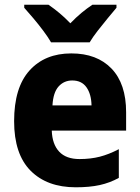

<svg xmlns="http://www.w3.org/2000/svg" viewBox="-20 -786 594 816"><path d="M283 -559Q392 -559 454 -494.5Q516 -430 516 -309V-231H200Q202 -173 231.5 -141.5Q261 -110 318 -110Q365 -110 404 -120Q443 -130 485 -152V-30Q447 -9 404 0.5Q361 10 302 10Q180 10 110 -60.5Q40 -131 40 -271Q40 -414 105.5 -486.5Q171 -559 283 -559ZM287 -444Q252 -444 229 -418.5Q206 -393 203 -338H369Q368 -386 347.5 -415Q327 -444 287 -444ZM197 -606Q185 -627 164.5 -654.5Q144 -682 122 -708Q100 -734 83 -753V-766H186Q209 -750 232 -731Q255 -712 279 -687Q303 -712 326.5 -731.5Q350 -751 373 -766H475V-753Q459 -734 437.5 -708Q416 -682 395 -655Q374 -628 361 -606Z"/></svg>

Font: Noto Sans Arabic SemCond ExtBd
Style: Regular
Weight: 800
Width: 4
Designer: Monotype Design Team, Nadine Chahine, Nizar Qandah and Khaled Hosny
Foundry: Monotype Imaging Inc.
Version: Version 2.012; ttfautohint (v1.8.4.7-5d5b)